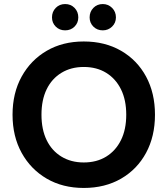

<svg xmlns="http://www.w3.org/2000/svg" viewBox="-20 -917 828 949"><path d="M394 12Q290 12 211 -34Q132 -80 87 -161.5Q42 -243 42 -350Q42 -457 87 -538.5Q132 -620 211 -666Q290 -712 394 -712Q499 -712 578.5 -666Q658 -620 702 -538.5Q746 -457 746 -350Q746 -243 702 -161.5Q658 -80 578.5 -34Q499 12 394 12ZM394 -114Q458 -114 505 -143Q552 -172 578 -224.5Q604 -277 604 -350Q604 -423 578 -475.5Q552 -528 505 -557Q458 -586 394 -586Q331 -586 283.5 -557Q236 -528 210.5 -475.5Q185 -423 185 -350Q185 -277 210.5 -224.5Q236 -172 283.5 -143Q331 -114 394 -114ZM302 -767Q274 -767 255.5 -785.5Q237 -804 237 -831Q237 -859 255.5 -878Q274 -897 302 -897Q330 -897 348.5 -878Q367 -859 367 -831Q367 -804 348.5 -785.5Q330 -767 302 -767ZM488 -767Q460 -767 441.5 -785.5Q423 -804 423 -831Q423 -859 441.5 -878Q460 -897 488 -897Q515 -897 534 -878Q553 -859 553 -831Q553 -804 534 -785.5Q515 -767 488 -767Z"/></svg>

Font: DM Sans 28pt ExtraBold
Style: Regular
Weight: 800
Version: Version 4.004;gftools[0.9.30]